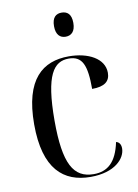

<svg xmlns="http://www.w3.org/2000/svg" viewBox="-85 -804 628 871"><g transform="rotate(-10 228.5 -368.5)"><path d="M260 -636C286 -636 305 -652 305 -692C305 -733 286 -747 260 -747C235 -747 216 -733 216 -692C216 -652 235 -636 260 -636ZM262 10C374 10 424 -47 424 -93C424 -111 416 -123 402 -126C383 -35 341 0 278 0C184 0 144 -71 144 -269C144 -481 187 -536 256 -536C319 -536 337 -491 337 -382C394 -382 420 -402 420 -442C420 -508 347 -546 258 -546C138 -546 50 -478 50 -269C50 -63 137 10 262 10Z"/></g></svg>

Font: Noto Serif Display SemiCondensed
Style: Regular
Weight: 400
Width: 4
Designer: Monotype Design Team
Foundry: Monotype Imaging Inc.
Version: Version 2.009